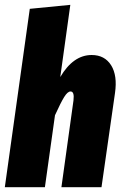

<svg xmlns="http://www.w3.org/2000/svg" viewBox="-24 -780 511 800"><path d="M357.9 -550.8Q412.1 -550.8 439 -508.1Q465.8 -465.3 455.1 -392.1L398.9 0H231.9L282.2 -361.8Q286.6 -398.9 270 -398.9Q257.8 -398.9 243.7 -376.2Q229.5 -353.5 205.1 -299.8L163.1 0H-3.9L100.1 -743.2L269 -759.8L227.1 -459Q281.2 -550.8 357.9 -550.8Z"/></svg>

Font: Fira Sans Compressed ExtraBold
Style: Italic
Weight: 800
Width: 3
Italic angle: -8°
Designer: Carrois Corporate & Edenspiekermann AG
Foundry: Carrois Corporate GbR & Edenspiekermann AG
Version: Version 4.203;PS 004.203;hotconv 1.0.88;makeotf.lib2.5.64775